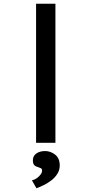

<svg xmlns="http://www.w3.org/2000/svg" viewBox="-20 -760 487 1022"><path d="M172 0V-740H275V0ZM174 242 150 200Q164 197 176 188.5Q188 180 196 169Q204 158 204 148Q204 139 198.5 136Q193 133 184 130Q171 127 163 119.5Q155 112 155 93Q155 70 173.5 57Q192 44 220 44Q249 44 273.5 63Q298 82 298 121Q298 145 285.5 165Q273 185 253.5 200Q234 215 212.5 225.5Q191 236 174 242Z"/></svg>

Font: Lexend Peta
Style: Regular
Weight: 400
Designer: Bonnie Shaver-Troup, Thomas Jockin
Foundry: Lexend
Version: Version 1.007